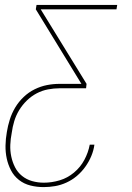

<svg xmlns="http://www.w3.org/2000/svg" viewBox="-20 -540 540 783"><path d="M158 223Q130 223 104 216.5Q78 210 57.5 194Q37 178 25 155Q13 132 7.5 106.5Q2 81 2.5 53.5Q3 26 8 -2Q12 -27 20 -52.5Q28 -78 42 -101.5Q56 -125 76.5 -144.5Q97 -164 121.5 -176Q146 -188 171.5 -193Q197 -198 223 -198H312L126 -502L129 -520H458L455 -502H146L333 -198L331 -180H223Q200 -180 176 -175.5Q152 -171 130 -159.5Q108 -148 89.5 -130Q71 -112 58 -90.5Q45 -69 38 -45.5Q31 -22 28 1Q23 26 22 50.5Q21 75 26 98.5Q31 122 41.5 142.5Q52 163 70 177.5Q88 192 111 198.5Q134 205 159 205Q191 205 223 195.5Q255 186 281.5 164Q308 142 324 112Q340 82 346 50H365Q362 73 352.5 96Q343 119 328 140Q313 161 293.5 177.5Q274 194 251 204.5Q228 215 204.5 219Q181 223 158 223Z"/></svg>

Font: Iosevka Thin Oblique
Style: Regular
Weight: 100
Italic angle: -9°
Monospace: yes
Designer: Belleve Invis
Foundry: Belleve Invis
Version: Version 32.5.0; ttfautohint (v1.8.4)